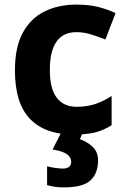

<svg xmlns="http://www.w3.org/2000/svg" viewBox="-20 -576 554 836"><path d="M300 10Q178 10 111.5 -57.5Q45 -125 45 -270Q45 -370 79 -433Q113 -496 173.5 -526Q234 -556 313 -556Q369 -556 410.5 -545Q452 -534 483 -519L439 -404Q404 -418 373.5 -427Q343 -436 313 -436Q197 -436 197 -271Q197 -189 227.5 -150Q258 -111 313 -111Q360 -111 396 -123.5Q432 -136 466 -158V-31Q432 -9 394.5 0.5Q357 10 300 10ZM407 122Q407 178 374.5 209Q342 240 256 240Q234 240 216.5 237Q199 234 185 230V148Q199 152 219.5 155Q240 158 255 158Q269 158 279.5 151.5Q290 145 290 128Q290 110 272 96Q254 82 209 75L247 0H341L328 30Q358 40 382.5 62.5Q407 85 407 122Z"/></svg>

Font: Noto Sans Balinese
Style: Bold
Weight: 700
Designer: Aditya Bayu, David Williams
Foundry: David Williams
Version: Version 2.005; ttfautohint (v1.8.4.7-5d5b)